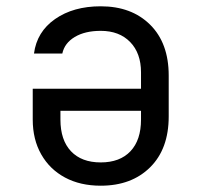

<svg xmlns="http://www.w3.org/2000/svg" viewBox="-20 -580 640 610"><path d="M300 -560Q398 -560 457 -501.5Q516 -443 516 -340V-210Q516 -107 457 -48.5Q398 10 300 10Q235 10 186.5 -16Q138 -42 111 -89.5Q84 -137 84 -200V-298H428V-350Q428 -411 393.5 -446.5Q359 -482 300 -482Q250 -482 217.5 -462.5Q185 -443 178 -410H88Q97 -479 155 -519.5Q213 -560 300 -560ZM428 -228H172V-200Q172 -135 205.5 -99.5Q239 -64 300 -64Q361 -64 394.5 -99.5Q428 -135 428 -200Z"/></svg>

Font: JetBrainsMono NFM
Style: Regular
Weight: 400
Monospace: yes
Designer: Philipp Nurullin, Konstantin Bulenkov
Foundry: JetBrains
Version: Version 2.304; ttfautohint (v1.8.4.7-5d5b);Nerd Fonts 3.3.0